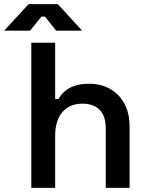

<svg xmlns="http://www.w3.org/2000/svg" viewBox="-78 -906 713 926"><path d="M73 0V-700H188V-429H205Q213 -446 231 -463Q249 -480 278.5 -491Q308 -502 353 -502Q410 -502 454 -476.5Q498 -451 522.5 -405Q547 -359 547 -296V0H432V-287Q432 -347 402.5 -376.5Q373 -406 319 -406Q258 -406 223 -365.5Q188 -325 188 -250V0ZM-58 -758 60 -886H201L318 -758H193L139 -826H122L67 -758Z"/></svg>

Font: Space Grotesk SemiBold
Style: Regular
Weight: 600
Designer: Florian Karsten
Foundry: Florian Karsten
Version: Version 2.000